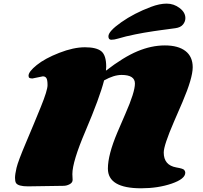

<svg xmlns="http://www.w3.org/2000/svg" viewBox="-20 -1021 1123 1061"><path d="M216.8 -599.1 159.2 -587.4Q148.4 -587.4 143.1 -590.3Q137.7 -593.3 137.7 -602.5Q137.7 -625 183.1 -661.6Q228.5 -698.2 307.4 -729Q386.2 -759.8 449.5 -759.8Q512.7 -759.8 539.8 -737.8Q566.9 -715.8 566.9 -652.3L565.4 -630.4Q662.6 -705.6 739.7 -737.8Q816.9 -770 890.9 -770Q964.8 -770 1004.9 -739Q1044.9 -708 1044.9 -649.4Q1044.9 -589.4 988.3 -457Q964.8 -402.3 941.4 -348.6Q884.8 -217.8 884.8 -178.2Q884.8 -107.9 954.6 -95.7Q992.2 -89.4 998 -81.8Q1003.9 -74.2 1003.9 -66.9Q1003.9 -32.2 928.5 -6.3Q853 19.5 759.8 19.5Q576.2 19.5 576.2 -89.4Q576.2 -165.5 628.9 -290Q650.9 -342.3 672.9 -392.1Q725.6 -511.7 725.6 -559.3Q725.6 -606.9 651.9 -606.9Q608.9 -606.9 555.2 -576.7Q531.2 -482.4 452.1 -296.4Q379.9 -127.4 379.9 -59.1Q379.9 -59.1 381.3 -26.9Q381.3 -11.7 364.7 -2.9Q348.1 5.9 330.1 5.9L134.3 8.8Q80.1 8.8 68.4 -9.8Q63 -19 63 -38.3Q63 -57.6 71.3 -93.5Q79.6 -129.4 124.3 -234.6Q168.9 -339.8 205.8 -430.7Q242.7 -521.5 242.7 -550.5Q242.7 -579.6 236.3 -589.4Q230 -599.1 216.8 -599.1ZM814 -982.9Q861.8 -1001 901.1 -1001Q940.4 -1001 972.4 -976.8Q1004.4 -952.6 1004.4 -920.9Q1004.4 -901.9 991.2 -885.5Q978 -869.1 949.2 -865.2Q944.8 -864.7 916.5 -860.8Q888.2 -856.9 873.3 -855Q858.4 -853 828.4 -848.6Q798.3 -844.2 776.6 -840.3Q754.9 -836.4 727.8 -831.1Q700.7 -825.7 676.5 -819.8Q652.3 -814 631.8 -807.6Q611.3 -801.3 595.2 -801.3Q579.1 -801.3 579.1 -820.3Q579.1 -848.1 649.9 -897.9Q720.7 -947.8 814 -982.9Z"/></svg>

Font: Sonsie One
Style: Regular
Weight: 400
Designer: Riccardo De Franceschi
Foundry: Sorkin Type Co
Version: Version 1.003